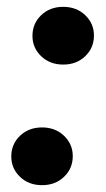

<svg xmlns="http://www.w3.org/2000/svg" viewBox="-20 -534 311 562"><path d="M103 8Q64 8 38.5 -16.5Q13 -41 13 -76Q13 -112 38.5 -136.5Q64 -161 103 -161Q142 -161 167.5 -136.5Q193 -112 193 -77Q193 -41 167.5 -16.5Q142 8 103 8ZM165 -345Q126 -345 100.5 -369.5Q75 -394 75 -429Q75 -465 100.5 -489.5Q126 -514 165 -514Q204 -514 229.5 -489.5Q255 -465 255 -430Q255 -394 229.5 -369.5Q204 -345 165 -345Z"/></svg>

Font: DM Sans 17pt Black
Style: Italic
Weight: 900
Italic angle: -10°
Version: Version 4.004;gftools[0.9.30]